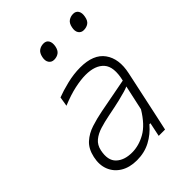

<svg xmlns="http://www.w3.org/2000/svg" viewBox="-208 -819 933 933"><g transform="rotate(-45 258.5 -352.5)"><path d="M179 9.5Q129.5 9.5 95 -11.2Q60.5 -32 46 -68.2Q31.5 -104.5 41.5 -150Q51.5 -196.5 79.5 -221.8Q107.5 -247 145.8 -259.2Q184 -271.5 225 -279.5L403.5 -313.5Q422 -392 391.5 -426.5Q361 -461 295 -461Q263 -461 219.8 -451.8Q176.5 -442.5 123.5 -420.5L131.5 -469.5Q163.5 -482 210.2 -493.5Q257 -505 302 -505Q393 -505 430 -453.2Q467 -401.5 449 -318.5Q444.5 -297 438.8 -270.5Q433 -244 426 -211L411 -141Q404.5 -110.5 397 -75.8Q389.5 -41 380.5 0H337L352 -72H345Q313.5 -34.5 272 -12.5Q230.5 9.5 179 9.5ZM188.5 -34Q235.5 -34 281.2 -59.8Q327 -85.5 367.5 -152.5L395.5 -281Q385.5 -276.5 369.2 -271.5Q353 -266.5 321.8 -259Q290.5 -251.5 234.5 -240.5Q199 -233.5 168.2 -224Q137.5 -214.5 116.2 -197Q95 -179.5 88.5 -148.5Q76.5 -90 105.8 -62Q135 -34 188.5 -34ZM443 -620.5Q425.5 -620.5 416.2 -634.2Q407 -648 412 -671Q416.5 -694.5 430.5 -704Q444.5 -713.5 462 -713.5Q480.5 -713.5 489 -699.8Q497.5 -686 493 -663Q489 -639.5 475.5 -630Q462 -620.5 443 -620.5ZM239.5 -620.5Q222 -620.5 212.5 -634.2Q203 -648 208 -671Q213 -694.5 226.8 -704Q240.5 -713.5 258.5 -713.5Q277 -713.5 285.2 -699.8Q293.5 -686 289.5 -663Q285 -639.5 271.5 -630Q258 -620.5 239.5 -620.5Z"/></g></svg>

Font: Commissioner ExtraLight
Style: Italic
Weight: 200
Italic angle: -12°
Designer: Kostas Bartsokas
Foundry: Kostas Bartsokas
Version: Version 1.000; ttfautohint (v1.8.3)